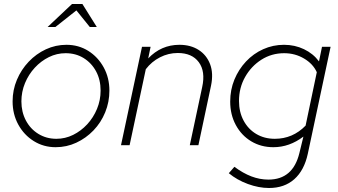

<svg xmlns="http://www.w3.org/2000/svg" viewBox="-20 -726 1691 960"><path d="M258 10Q198 10 149 -20.5Q100 -51 71.5 -103Q43 -155 43 -219Q43 -276 64.5 -327Q86 -378 123.5 -417.5Q161 -457 209.5 -479.5Q258 -502 312 -502Q373 -502 421.5 -471.5Q470 -441 498.5 -389Q527 -337 527 -273Q527 -216 506 -164.5Q485 -113 447.5 -74Q410 -35 361.5 -12.5Q313 10 258 10ZM262 -32Q306 -32 345.5 -51.5Q385 -71 416 -104.5Q447 -138 465 -181.5Q483 -225 483 -273Q483 -327 460.5 -369Q438 -411 398.5 -435.5Q359 -460 308 -460Q264 -460 224.5 -440.5Q185 -421 154 -387.5Q123 -354 105 -310.5Q87 -267 87 -219Q87 -166 109.5 -123.5Q132 -81 172 -56.5Q212 -32 262 -32ZM218 -591 340 -706H392L464 -591H429L362 -674L257 -591Z M585 0 690 -492H733L721 -434Q786 -502 877 -502Q933 -502 973 -476.5Q1013 -451 1030.5 -405Q1048 -359 1035 -297L972 0H929L991 -291Q1008 -369 974 -415Q940 -461 869 -461Q822 -461 780 -439.5Q738 -418 709 -380L628 0Z M1325 214Q1274 214 1219.5 194Q1165 174 1124 140L1152 108Q1195 140 1237 156Q1279 172 1322 172Q1445 172 1477 39L1497 -43Q1427 10 1347 10Q1285 10 1236 -19.5Q1187 -49 1159 -101Q1131 -153 1131 -218Q1131 -277 1152 -328Q1173 -379 1210 -418.5Q1247 -458 1296 -480Q1345 -502 1400 -502Q1454 -502 1500 -480Q1546 -458 1575 -419L1590 -492H1633L1519 43Q1501 126 1451.5 170Q1402 214 1325 214ZM1354 -32Q1444 -32 1508 -98L1564 -365Q1545 -407 1500 -433.5Q1455 -460 1401 -460Q1338 -460 1287 -427.5Q1236 -395 1205.5 -341Q1175 -287 1175 -221Q1175 -166 1198 -123Q1221 -80 1261.5 -56Q1302 -32 1354 -32Z"/></svg>

Font: Red Hat Display
Style: Italic
Weight: 300
Italic angle: -12°
Designer: Pentagram, MCKL
Foundry: Pentagram, MCKL
Version: Version 1.023